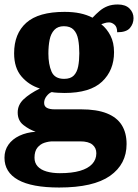

<svg xmlns="http://www.w3.org/2000/svg" viewBox="-27 -603 616 857"><path d="M237 234Q115 234 54 200Q-7 166 -7 101Q-7 68 10.5 43Q28 18 59.5 3Q91 -12 132 -15Q103 -25 77.5 -45Q52 -65 52 -101Q52 -135 78.5 -160Q105 -185 151 -208Q102 -223 69 -261.5Q36 -300 36 -365Q36 -453 90.5 -501.5Q145 -550 261 -550Q300 -550 330.5 -543.5Q361 -537 386 -524Q402 -541 418 -554.5Q434 -568 453.5 -575.5Q473 -583 499 -583Q533 -583 551 -565Q569 -547 569 -522Q569 -497 553 -478Q537 -459 496 -459Q496 -483 484 -493Q472 -503 460 -503Q449 -503 440.5 -500Q432 -497 425 -495Q450 -475 466 -444Q482 -413 482 -370Q482 -289 428.5 -238.5Q375 -188 261 -188Q250 -188 231 -189Q212 -190 204 -192Q192 -188 181 -174Q170 -160 170 -144Q170 -128 182.5 -121.5Q195 -115 216 -115H335Q405 -115 450 -97Q495 -79 516.5 -44.5Q538 -10 538 40Q538 130 464 182Q390 234 237 234ZM240 170Q294 170 330 159.5Q366 149 384.5 129Q403 109 403 81Q403 57 385.5 42.5Q368 28 331 28H208Q191 28 172 34Q153 40 140 56Q127 72 127 101Q127 124 141 139.5Q155 155 181 162.5Q207 170 240 170ZM259 -251Q288 -251 302.5 -266Q317 -281 322 -307Q327 -333 327 -365Q327 -399 322 -426.5Q317 -454 302 -470Q287 -486 258 -486Q231 -486 215.5 -469.5Q200 -453 194.5 -425.5Q189 -398 189 -364Q189 -316 203 -283.5Q217 -251 259 -251Z"/></svg>

Font: Noto Serif Ethiopic ExtraBold
Style: Regular
Weight: 800
Version: Version 2.102